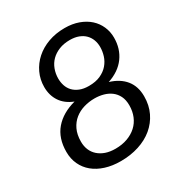

<svg xmlns="http://www.w3.org/2000/svg" viewBox="-171 -847 923 979"><g transform="rotate(-30 290.0 -358.0)"><path d="M259 8Q209.5 8 169.2 -4.8Q129 -17.5 100.5 -41Q72 -64.5 56.5 -97.8Q41 -131 41 -171.5Q41 -252 84.2 -302.5Q127.5 -353 205.5 -373.5Q157 -392.5 132.8 -429Q108.5 -465.5 108.5 -514.5Q108.5 -558.5 126.5 -596.8Q144.5 -635 176.2 -663.2Q208 -691.5 252 -707.5Q296 -723.5 348.5 -723.5Q393.5 -723.5 429.5 -710.5Q465.5 -697.5 490.8 -674.8Q516 -652 529.5 -621.2Q543 -590.5 543 -555.5Q543 -490 508.2 -442.5Q473.5 -395 406.5 -372.5Q464.5 -355 495.5 -316.5Q526.5 -278 526.5 -219.5Q526.5 -167 506.2 -125Q486 -83 450.2 -53.2Q414.5 -23.5 365.5 -7.8Q316.5 8 259 8ZM267 -60.5Q306 -60.5 337.5 -72Q369 -83.5 391.5 -104Q414 -124.5 426 -153.5Q438 -182.5 438 -217.5Q438 -249.5 426.8 -272Q415.5 -294.5 396.5 -308.8Q377.5 -323 352.8 -329.8Q328 -336.5 301.5 -336.5Q268.5 -336.5 238 -327.5Q207.5 -318.5 183.8 -299.5Q160 -280.5 145.8 -250.8Q131.5 -221 131.5 -179.5Q131.5 -153 140.5 -131.2Q149.5 -109.5 167 -93.8Q184.5 -78 209.5 -69.2Q234.5 -60.5 267 -60.5ZM309.5 -405.5Q350 -405.5 378.2 -418.5Q406.5 -431.5 424.2 -452.2Q442 -473 450 -498.5Q458 -524 458 -549.5Q458 -572 450.8 -591.5Q443.5 -611 429 -625.8Q414.5 -640.5 392.5 -649Q370.5 -657.5 341 -657.5Q305 -657.5 277.2 -646.2Q249.5 -635 230.5 -616Q211.5 -597 201.8 -571Q192 -545 192 -516Q192 -494.5 198.5 -474.5Q205 -454.5 219.2 -439.2Q233.5 -424 255.8 -414.8Q278 -405.5 309.5 -405.5Z"/></g></svg>

Font: Lato TR
Style: Italic
Weight: 400
Italic angle: -12°
Designer: Lukasz Dziedzic
Foundry: tyPoland Lukasz Dziedzic
Version: Version 1.104 2013